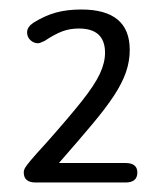

<svg xmlns="http://www.w3.org/2000/svg" viewBox="-20 -722 342 404"><path d="M104 -379Q146 -427 174.5 -461Q203 -495 220 -521Q237 -547 245 -570Q253 -593 253 -617Q253 -702 151 -702Q121 -702 97.5 -695.5Q74 -689 50 -674Q37 -665 37 -654Q37 -644 44 -637.5Q51 -631 60 -631Q64 -631 74 -636Q95 -650 111 -656Q127 -662 146 -662Q201 -662 201 -611Q201 -590 190 -566.5Q179 -543 152 -509Q125 -475 78 -422Q55 -397 45 -385Q35 -373 32.5 -368.5Q30 -364 30 -359Q30 -338 55 -338H244Q269 -338 269 -359Q269 -379 244 -379Z"/></svg>

Font: Beiruti
Style: Regular
Weight: 400
Designer: Arlette Boutros
Foundry: Boutros
Version: Version 1.41